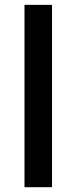

<svg xmlns="http://www.w3.org/2000/svg" viewBox="-20 -780 319 800"><path d="M196.8 -759.8H82V0H196.8Z"/></svg>

Font: Samim Medium
Style: Regular
Weight: 500
Foundry: DejaVu fonts team - Redesigned by Saber Rastikerdar
Version: Version 4.0.5